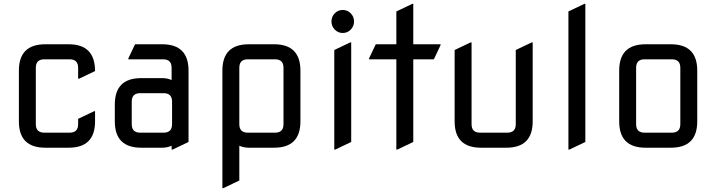

<svg xmlns="http://www.w3.org/2000/svg" viewBox="-20 -767 3719 997"><path d="M214.8 0Q78.1 0 78.1 -136.7V-400.4Q78.1 -537.1 214.8 -537.1H336.9Q473.6 -537.1 473.6 -397.9L390.6 -358.4H385.7V-415Q385.7 -459 341.8 -459H210Q166 -459 166 -415V-122.1Q166 -78.1 210 -78.1H341.8Q385.7 -78.1 385.7 -122.1V-149.9L468.8 -189.5H473.6V-136.7Q473.6 0 336.9 0Z M712.9 0Q576.2 0 576.2 -136.7V-224.6Q576.2 -361.3 712.9 -361.3H822.3Q851.1 -361.3 871.1 -351.1V-415Q871.1 -459 827.1 -459H646.5V-463.9L681.2 -537.1H822.3Q959 -537.1 959 -400.4V-29.8L876 9.8H871.1V-10.3Q849.1 0 822.3 0ZM708 -78.1H829.6Q873.5 -78.1 873.5 -122.1V-239.3Q873.5 -283.2 829.6 -283.2H708Q664.1 -283.2 664.1 -239.3V-122.1Q664.1 -78.1 708 -78.1Z M1266.6 -459Q1222.7 -459 1222.7 -415V-122.1Q1222.7 -78.1 1266.6 -78.1H1408.2Q1452.1 -78.1 1452.1 -122.1V-415Q1452.1 -459 1408.2 -459ZM1403.3 0H1271.5Q1245.6 0 1222.7 -10.3V170.4L1139.6 210H1134.8V-400.4Q1134.8 -537.1 1271.5 -537.1H1403.3Q1540 -537.1 1540 -400.4V-136.7Q1540 0 1403.3 0Z M1715.8 9.8V-507.3L1798.8 -546.9H1803.7V-29.8L1720.7 9.8ZM1718.3 -697.8Q1735.4 -715.3 1759.8 -715.3Q1784.2 -715.3 1801.3 -697.8Q1818.4 -680.2 1818.4 -655.5Q1818.4 -630.9 1801.3 -613.3Q1784.2 -595.7 1759.8 -595.7Q1735.4 -595.7 1718.3 -613.3Q1701.2 -630.9 1701.2 -655.5Q1701.2 -680.2 1718.3 -697.8Z M2038.1 9.8V-459H1896.5V-463.9L1931.2 -537.1H2038.1V-707.5L2121.1 -747.1H2126V-537.1H2267.6V-532.2L2232.9 -459H2126V-29.8L2043 9.8Z M2477.5 0Q2340.8 0 2340.8 -136.7V-507.3L2423.8 -546.9H2428.7V-122.1Q2428.7 -78.1 2472.7 -78.1H2614.3Q2658.2 -78.1 2658.2 -122.1V-507.3L2741.2 -546.9H2746.1V-136.7Q2746.1 0 2609.4 0Z M2931.6 9.8V-707.5L3014.6 -747.1H3019.5V-29.8L2936.5 9.8Z M3327.1 -78.1H3468.8Q3512.7 -78.1 3512.7 -122.1V-415Q3512.7 -459 3468.8 -459H3327.1Q3283.2 -459 3283.2 -415V-122.1Q3283.2 -78.1 3327.1 -78.1ZM3332 0Q3195.3 0 3195.3 -136.7V-400.4Q3195.3 -537.1 3332 -537.1H3463.9Q3600.6 -537.1 3600.6 -400.4V-136.7Q3600.6 0 3463.9 0Z"/></svg>

Font: Nova Square
Style: Book
Weight: 400
Designer: Wojciech Kalinowski "wmk69" (wmk69@o2.pl)
Foundry: Wojciech Kalinowski "wmk69" (wmk69@o2.pl)
Version: Version 3.1.0; 2021-05-23